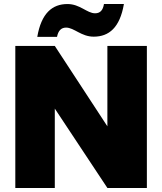

<svg xmlns="http://www.w3.org/2000/svg" viewBox="-20 -933 805 953"><path d="M513 -705V-306L252 -705H56V0H252V-394L513 0H709V-705ZM263 -750C269 -781 284 -796 308 -796C348 -796 383 -751 445 -751C521 -751 575 -796 595 -913H496C491 -882 477 -867 452 -867C412 -867 377 -913 315 -913C239 -913 185 -867 165 -750Z"/></svg>

Font: SVN-Poppins ExtraBold
Style: Regular
Weight: 800
Designer: Ninad Kale (Devanagari), Jonny Pinhorn (Latin)
Foundry: Indian Type Foundry
Version: Version 3.002 2017; ttfautohint (v1.8.3)